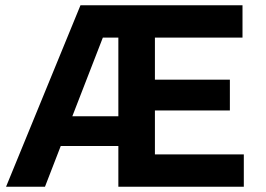

<svg xmlns="http://www.w3.org/2000/svg" viewBox="-20 -710 1010 730"><path d="M3 0 286 -690H902V-567H569V-407H854V-290H569V-123H907V0H430V-155H211L151 0ZM255 -268H430V-567H371Z"/></svg>

Font: Radio Canada SemiBold
Style: Regular
Weight: 600
Designer: Charles Daoud, Etienne Aubert Bonn, Alexandre Saumier Demers, Jacques Le Bailly
Foundry: Radio-Canada
Version: Version 2.104; ttfautohint (v1.8.4.7-5d5b);gftools[0.9.28.de